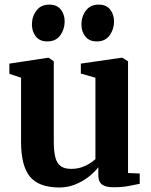

<svg xmlns="http://www.w3.org/2000/svg" viewBox="-20 -800 652 830"><path d="M469.5 9.5Q437.5 9.5 421.2 -2.2Q405 -14 405 -42.5V-77Q388.5 -55.5 362.5 -35.2Q336.5 -15 304.2 -2.2Q272 10.5 237.5 10.5Q148.5 10.5 109.8 -36Q71 -82.5 71 -188V-464L20.5 -481V-525L185 -550H191L212.5 -535V-189Q212.5 -146 219.2 -120Q226 -94 242.2 -82Q258.5 -70 287.5 -70Q312.5 -70 332.5 -76.8Q352.5 -83.5 367.5 -93.2Q382.5 -103 392.5 -112V-464L329.5 -482V-525L501.5 -550H509.5L533.5 -535V-52L584 -50V-5.5Q566 -1.5 536.8 4Q507.5 9.5 469.5 9.5ZM184 -621Q151.5 -621 134.8 -642.5Q118 -664 118 -694Q118 -728.5 137.5 -754.2Q157 -780 192.5 -780H193.5Q226 -780 242.8 -758.8Q259.5 -737.5 259.5 -707.5Q259.5 -673.5 240.5 -647.2Q221.5 -621 185 -621ZM398 -621Q365.5 -621 348.8 -642.5Q332 -664 332 -694Q332 -728.5 351.2 -754.2Q370.5 -780 406 -780H407Q439.5 -780 456.2 -758.8Q473 -737.5 473 -707.5Q473 -673.5 454 -647.2Q435 -621 399 -621Z"/></svg>

Font: Merriweather 60pt
Style: Bold
Weight: 700
Version: Version 2.100